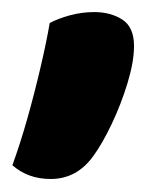

<svg xmlns="http://www.w3.org/2000/svg" viewBox="-29 -172 259 310"><path d="M121.5 80.1Q94.9 117 52.8 117Q16.2 117 -9 94.8Q4 58.9 15.5 18.1Q27 -22.7 36.3 -62.7Q45.7 -102.6 51.3 -134.9Q65.3 -142.2 84.3 -147.4Q103.4 -152.5 123 -152.5Q149.6 -152.5 168.5 -140.4Q187.4 -128.2 187.4 -97.7Q187.4 -72.4 176.9 -37.9Q166.4 -3.4 151.1 28.7Q135.7 60.9 121.5 80.1Z"/></svg>

Font: Baloo Tammudu 2
Style: Regular
Weight: 400
Designer: Maithili Shingre, Omkar Shende and Ek Type
Foundry: Ek Type
Version: Version 1.700